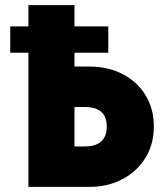

<svg xmlns="http://www.w3.org/2000/svg" viewBox="-20 -730 640 750"><path d="M20 -524V-627H91V-710H271V-627H403V-524H271V-470H329Q402 -470 459 -440.5Q516 -411 548.5 -358Q581 -305 581 -236Q581 -167 548.5 -114Q516 -61 459 -30.5Q402 0 329 0H91V-524ZM271 -312V-158H311Q397 -158 397 -236Q397 -312 311 -312Z"/></svg>

Font: Geist Mono Black
Style: Regular
Weight: 900
Monospace: yes
Designer: Basement.studio, Andrés Briganti, Mateo Zaragoza
Foundry: Basement.studio, Vercel, Andrés Briganti, Guido Ferreyra, Mateo Zaragoza
Version: Version 1.500; ttfautohint (v1.8.4.7-5d5b)